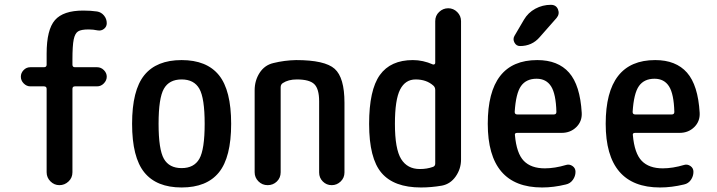

<svg xmlns="http://www.w3.org/2000/svg" viewBox="-20 -785 3040 814"><path d="M108.4 -418.9Q92.8 -418.9 80.6 -431.2Q68.4 -443.4 68.4 -460Q68.4 -475.6 80.1 -487.8Q91.8 -500 108.4 -500H166Q177.7 -500 177.7 -510.7V-557.6Q177.7 -659.2 212.9 -699.7Q248 -740.2 333 -740.2Q365.2 -740.2 391.6 -736.3Q409.2 -733.4 420.9 -719.2Q432.6 -705.1 432.6 -686.5Q432.6 -671.9 420.9 -662.6Q409.2 -653.3 393.6 -656.2Q375 -660.2 355.5 -660.2Q324.2 -660.2 311 -651.9Q297.9 -643.6 292.5 -617.7Q287.1 -591.8 287.1 -532.2V-510.7Q287.1 -500 297.9 -500H391.6Q408.2 -500 420.4 -487.8Q432.6 -475.6 432.6 -460Q432.6 -444.3 420.4 -431.6Q408.2 -418.9 391.6 -418.9H297.9Q287.1 -418.9 287.1 -408.2V-54.7Q287.1 -31.2 270.5 -15.6Q253.9 0 231.9 0Q210 0 193.8 -16.1Q177.7 -32.2 177.7 -54.7V-408.2Q177.7 -418.9 166 -418.9Z M825.2 -408.7Q802.7 -448.2 750 -448.2Q697.3 -448.2 674.8 -408.7Q652.3 -369.1 652.3 -260.3Q652.3 -151.4 674.8 -111.8Q697.3 -72.3 750 -72.3Q802.7 -72.3 825.2 -111.8Q847.7 -151.4 847.7 -260.3Q847.7 -369.1 825.2 -408.7ZM908.2 -54.2Q856.4 9.8 750 9.8Q643.6 9.8 591.8 -54.2Q540 -118.2 540 -260.3Q540 -402.3 591.8 -466.3Q643.6 -530.3 750 -530.3Q856.4 -530.3 908.2 -466.3Q960 -402.3 960 -260.3Q960 -118.2 908.2 -54.2Z M1059.6 -54.7V-402.3Q1059.6 -443.4 1080.6 -476.1Q1101.6 -508.8 1138.7 -517.6Q1185.5 -529.3 1235.4 -530.3Q1357.4 -530.3 1398.9 -493.2Q1440.4 -456.1 1440.4 -349.6V-53.7Q1440.4 -31.2 1424.3 -15.6Q1408.2 0 1386.2 0Q1364.3 0 1348.6 -15.6Q1333 -31.2 1333 -53.7V-355.5Q1333 -408.2 1312.5 -428.2Q1292 -448.2 1238.3 -448.2Q1202.1 -448.2 1178.7 -432.6Q1169.9 -426.8 1169.9 -415V-54.7Q1169.9 -31.2 1153.8 -15.6Q1137.7 0 1114.7 0Q1091.8 0 1075.7 -16.1Q1059.6 -32.2 1059.6 -54.7Z M1742.2 -448.2Q1698.2 -448.2 1676.3 -405.3Q1654.3 -362.3 1654.3 -259.8Q1654.3 -153.3 1680.7 -110.8Q1707 -68.4 1759.8 -68.4Q1790 -68.4 1814.5 -77.1Q1825.2 -80.1 1825.2 -91.8V-403.3Q1825.2 -415 1817.4 -421.9Q1788.1 -448.2 1742.2 -448.2ZM1764.6 9.8Q1650.4 9.8 1597.7 -51.8Q1544.9 -113.3 1544.9 -259.8Q1544.9 -403.3 1590.3 -466.8Q1635.7 -530.3 1730.5 -530.3Q1773.4 -530.3 1815.4 -511.7Q1819.3 -510.7 1822.3 -512.7Q1825.2 -514.6 1825.2 -518.6V-695.3Q1825.2 -718.8 1841.8 -734.4Q1858.4 -750 1880.4 -750Q1902.3 -750 1918.5 -733.9Q1934.6 -717.8 1934.6 -695.3V-108.4Q1934.6 -69.3 1912.1 -37.1Q1889.6 -4.9 1853.5 2Q1808.6 9.8 1764.6 9.8Z M2254.9 -451.2Q2210.9 -451.2 2189 -420.4Q2167 -389.6 2162.1 -310.5Q2162.1 -299.8 2172.9 -299.8H2328.1Q2338.9 -299.8 2338.9 -310.5Q2336.9 -386.7 2316.4 -418.9Q2295.9 -451.2 2254.9 -451.2ZM2278.3 9.8Q2047.9 9.8 2047.9 -260.3Q2047.9 -530.3 2257.8 -530.3Q2345.7 -530.3 2392.6 -477.1Q2439.5 -423.8 2446.3 -306.6Q2448.2 -270.5 2423.3 -246.1Q2398.4 -221.7 2361.3 -221.7H2172.9Q2161.1 -221.7 2163.1 -211.9Q2169.9 -134.8 2200.7 -103Q2231.4 -71.3 2290 -71.3Q2332 -71.3 2380.9 -85.9Q2394.5 -89.8 2407.2 -81.1Q2419.9 -72.3 2419.9 -56.6Q2419.9 -38.1 2408.7 -22.5Q2397.5 -6.8 2378.9 -2.9Q2327.1 9.8 2278.3 9.8ZM2201.2 -701.2Q2218.8 -731.4 2249.5 -748Q2280.3 -764.6 2315.4 -764.6Q2337.9 -764.6 2345.7 -745.1Q2353.5 -725.6 2339.8 -709L2267.6 -627Q2235.4 -589.8 2184.6 -589.8Q2168.9 -589.8 2161.1 -604.5Q2153.3 -619.1 2161.1 -632.8Z M2754.9 -451.2Q2710.9 -451.2 2689 -420.4Q2667 -389.6 2662.1 -310.5Q2662.1 -299.8 2672.9 -299.8H2828.1Q2838.9 -299.8 2838.9 -310.5Q2836.9 -386.7 2816.4 -418.9Q2795.9 -451.2 2754.9 -451.2ZM2778.3 9.8Q2547.9 9.8 2547.9 -260.3Q2547.9 -530.3 2757.8 -530.3Q2845.7 -530.3 2892.6 -477.1Q2939.5 -423.8 2946.3 -306.6Q2948.2 -270.5 2923.3 -246.1Q2898.4 -221.7 2861.3 -221.7H2672.9Q2661.1 -221.7 2663.1 -211.9Q2669.9 -134.8 2700.7 -103Q2731.4 -71.3 2790 -71.3Q2832 -71.3 2880.9 -85.9Q2894.5 -89.8 2907.2 -81.1Q2919.9 -72.3 2919.9 -56.6Q2919.9 -38.1 2909.2 -22.5Q2898.4 -6.8 2879.9 -2.9Q2827.1 9.8 2778.3 9.8Z"/></svg>

Font: Rounded-X Mgen+ 1mn medium
Style: Regular
Weight: 500
Designer: [Source Han Sans]
Ryoko NISHIZUKA  (kana & ideographs); Paul D. Hunt (Latin, Greek & Cyrillic); Wenlong ZHANG  (bopomofo
Version: Version 1.059.20150602